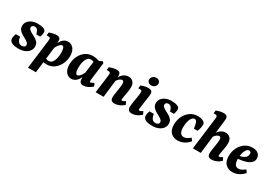

<svg xmlns="http://www.w3.org/2000/svg" viewBox="27 -1612 3880 2747"><g transform="rotate(30 1966.5 -239.0)"><path d="M176 13Q148 13 122 10Q96 7 72 -3Q49 -13 36 -30Q23 -47 23 -69Q23 -89 29 -112Q35 -135 41 -148H112Q118 -99 138 -72Q158 -45 196 -45Q216 -45 233.5 -55.5Q251 -66 251 -87Q251 -111 231.5 -127.5Q212 -144 183.5 -159Q155 -174 126.5 -191.5Q98 -209 78.5 -234.5Q59 -260 59 -299Q59 -339 83 -370Q107 -401 148.5 -418.5Q190 -436 241 -436Q270 -436 296 -432Q322 -428 341 -420Q363 -410 370 -397Q377 -384 377 -367Q377 -353 373 -333Q369 -313 361 -292H296Q286 -335 269.5 -356.5Q253 -378 223 -378Q202 -378 189 -367.5Q176 -357 176 -340Q176 -316 195.5 -300Q215 -284 243.5 -269.5Q272 -255 301 -238Q330 -221 349.5 -195.5Q369 -170 369 -130Q369 -89 344.5 -56.5Q320 -24 276.5 -5.5Q233 13 176 13Z M639 7Q607 7 576 0.5Q545 -6 522 -14L558 -79Q577 -67 596 -59Q615 -51 640 -51Q674 -51 695.5 -78.5Q717 -106 727 -150Q737 -194 737 -243Q737 -291 726.5 -316.5Q716 -342 698 -342Q679 -342 657 -319.5Q635 -297 613 -251L598 -258Q613 -343 652 -386.5Q691 -430 745 -430Q799 -430 835 -387Q871 -344 871 -266Q871 -193 840.5 -130.5Q810 -68 758 -30.5Q706 7 639 7ZM431 180 488 -271Q490 -282 491.5 -299.5Q493 -317 493 -325Q493 -341 485 -347.5Q477 -354 461 -354H431L437 -404Q473 -418 503 -424Q533 -430 556 -430Q594 -430 607.5 -412Q621 -394 620 -364L619 -294L562 180Z M1045 9Q990 9 955 -35Q920 -79 921 -159Q922 -234 952 -295.5Q982 -357 1034 -393.5Q1086 -430 1153 -430Q1185 -430 1216 -423.5Q1247 -417 1270 -409L1234 -340Q1215 -354 1196.5 -363Q1178 -372 1152 -372Q1127 -372 1109 -356.5Q1091 -341 1079 -314Q1067 -287 1061 -253Q1055 -219 1055 -182Q1054 -132 1065 -105.5Q1076 -79 1094 -79Q1107 -79 1120.5 -89Q1134 -99 1149 -120Q1164 -141 1178 -172L1193 -165Q1178 -79 1137.5 -35Q1097 9 1045 9ZM1241 7Q1206 7 1191 -11.5Q1176 -30 1174 -65Q1173 -78 1173 -100Q1173 -122 1173 -137L1204 -380L1310 -435L1334 -415L1301 -148Q1300 -136 1298.5 -122.5Q1297 -109 1297 -101Q1297 -83 1309 -83Q1316 -83 1328.5 -88.5Q1341 -94 1364 -107L1386 -59Q1352 -28 1313.5 -10.5Q1275 7 1241 7Z M1756 7Q1725 7 1707.5 -8.5Q1690 -24 1690 -59Q1690 -81 1693 -101.5Q1696 -122 1700 -147Q1704 -171 1708 -197.5Q1712 -224 1715 -249Q1718 -274 1718 -292Q1718 -315 1711.5 -328.5Q1705 -342 1688 -342Q1676 -342 1660 -333Q1644 -324 1627 -305.5Q1610 -287 1596 -259L1586 -285Q1615 -364 1655.5 -397Q1696 -430 1745 -430Q1792 -430 1820.5 -399.5Q1849 -369 1849 -315Q1849 -288 1845.5 -260.5Q1842 -233 1837 -207Q1832 -181 1828 -158Q1824 -137 1822 -123Q1820 -109 1820 -98Q1820 -83 1832 -83Q1839 -83 1852.5 -88.5Q1866 -94 1887 -107L1909 -60Q1875 -26 1834 -9.5Q1793 7 1756 7ZM1445 0 1480 -271Q1482 -282 1483.5 -298.5Q1485 -315 1485 -325Q1485 -341 1477 -347.5Q1469 -354 1453 -354H1423L1429 -404Q1465 -418 1495.5 -424Q1526 -430 1549 -430Q1587 -430 1600 -411.5Q1613 -393 1612 -363L1611 -294L1576 0Z M2043 7Q1973 7 1973 -62Q1973 -81 1976.5 -107Q1980 -133 1983 -152L2002 -271Q2004 -286 2005 -293.5Q2006 -301 2006 -312Q2006 -344 1999 -349Q1992 -354 1975 -354H1945L1951 -404Q1988 -418 2015.5 -424Q2043 -430 2068 -430Q2106 -430 2122.5 -416Q2139 -402 2139 -372Q2139 -360 2137.5 -344.5Q2136 -329 2134 -318L2110 -148Q2108 -134 2106.5 -121.5Q2105 -109 2105 -101Q2105 -83 2116 -83Q2124 -83 2138 -89Q2152 -95 2172 -107L2194 -60Q2161 -28 2121 -10.5Q2081 7 2043 7ZM2083 -481Q2054 -481 2035.5 -497.5Q2017 -514 2017 -541Q2017 -571 2039.5 -592Q2062 -613 2097 -613Q2126 -613 2144.5 -596.5Q2163 -580 2163 -554Q2163 -523 2140.5 -502Q2118 -481 2083 -481Z M2385 13Q2357 13 2331 10Q2305 7 2281 -3Q2258 -13 2245 -30Q2232 -47 2232 -69Q2232 -89 2238 -112Q2244 -135 2250 -148H2321Q2327 -99 2347 -72Q2367 -45 2405 -45Q2425 -45 2442.5 -55.5Q2460 -66 2460 -87Q2460 -111 2440.5 -127.5Q2421 -144 2392.5 -159Q2364 -174 2335.5 -191.5Q2307 -209 2287.5 -234.5Q2268 -260 2268 -299Q2268 -339 2292 -370Q2316 -401 2357.5 -418.5Q2399 -436 2450 -436Q2479 -436 2505 -432Q2531 -428 2550 -420Q2572 -410 2579 -397Q2586 -384 2586 -367Q2586 -353 2582 -333Q2578 -313 2570 -292H2505Q2495 -335 2478.5 -356.5Q2462 -378 2432 -378Q2411 -378 2398 -367.5Q2385 -357 2385 -340Q2385 -316 2404.5 -300Q2424 -284 2452.5 -269.5Q2481 -255 2510 -238Q2539 -221 2558.5 -195.5Q2578 -170 2578 -130Q2578 -89 2553.5 -56.5Q2529 -24 2485.5 -5.5Q2442 13 2385 13Z M2797 13Q2734 13 2690 -29.5Q2646 -72 2646 -162Q2647 -238 2677.5 -300Q2708 -362 2762 -399Q2816 -436 2885 -436Q2910 -436 2933.5 -431Q2957 -426 2977 -415Q2994 -406 3002 -393.5Q3010 -381 3010 -366Q3010 -338 3002 -306Q2994 -274 2984 -251H2924Q2914 -319 2902 -348.5Q2890 -378 2864 -378Q2843 -378 2823.5 -357Q2804 -336 2792 -295Q2780 -254 2779 -194Q2779 -127 2800.5 -100Q2822 -73 2856 -73Q2883 -73 2911 -89Q2939 -105 2960 -124L2990 -82Q2964 -45 2913 -16Q2862 13 2797 13Z M3359 7Q3328 7 3310.5 -8.5Q3293 -24 3293 -59Q3293 -81 3296 -101.5Q3299 -122 3303 -147Q3307 -171 3311 -197.5Q3315 -224 3318 -249Q3321 -274 3321 -292Q3321 -315 3314.5 -328.5Q3308 -342 3291 -342Q3279 -342 3263 -333Q3247 -324 3230 -305.5Q3213 -287 3199 -259L3189 -285Q3218 -364 3258.5 -397Q3299 -430 3348 -430Q3395 -430 3423.5 -399.5Q3452 -369 3452 -315Q3452 -288 3448.5 -260.5Q3445 -233 3440 -207Q3435 -181 3431 -158Q3427 -137 3425 -123Q3423 -109 3423 -98Q3423 -83 3435 -83Q3442 -83 3455.5 -88.5Q3469 -94 3490 -107L3512 -60Q3478 -26 3437 -9.5Q3396 7 3359 7ZM3051 0 3114 -499Q3116 -510 3117.5 -527.5Q3119 -545 3119 -553Q3119 -569 3111 -575.5Q3103 -582 3087 -582H3057L3063 -632Q3100 -646 3128.5 -652Q3157 -658 3183 -658Q3220 -658 3235 -643Q3250 -628 3250 -600Q3250 -592 3248.5 -578.5Q3247 -565 3245 -546L3182 0Z M3789 -436Q3853 -436 3885.5 -406Q3918 -376 3918 -331Q3918 -291 3890.5 -262Q3863 -233 3807 -215Q3751 -197 3665 -190L3667 -237Q3723 -245 3751.5 -262Q3780 -279 3790 -299.5Q3800 -320 3800 -337Q3800 -355 3791 -366Q3782 -377 3766 -377Q3742 -377 3723 -352Q3704 -327 3693.5 -286.5Q3683 -246 3683 -197Q3683 -134 3702 -103.5Q3721 -73 3760 -73Q3784 -73 3811 -86.5Q3838 -100 3865 -122L3895 -80Q3867 -44 3817 -15.5Q3767 13 3705 13Q3640 13 3595 -29.5Q3550 -72 3550 -163Q3550 -236 3580 -298Q3610 -360 3664 -398Q3718 -436 3789 -436Z"/></g></svg>

Font: Yrsa
Style: Bold Italic
Weight: 700
Italic angle: -7.10001°
Version: Version 2.004